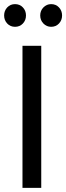

<svg xmlns="http://www.w3.org/2000/svg" viewBox="-33 -911 321 931"><path d="M167 0H76V-689H167ZM93 -836Q93 -813 78 -797Q63 -781 40 -781Q17 -781 2 -797Q-13 -813 -13 -836Q-13 -859 2 -875Q17 -891 40 -891Q63 -891 78 -875Q93 -859 93 -836ZM268 -836Q268 -813 253 -797Q238 -781 215 -781Q193 -781 177.5 -797Q162 -813 162 -836Q162 -859 177.5 -875Q193 -891 215 -891Q238 -891 253 -875Q268 -859 268 -836Z"/></svg>

Font: Fira Sans Compressed
Style: Regular
Weight: 400
Width: 1
Designer: bBox Type GmbH & Carrois Corporate GbR & Edenspiekermann AG
Foundry: bBox Type GmbH & Carrois Corporate GbR & Edenspiekermann AG
Version: Version 4.301